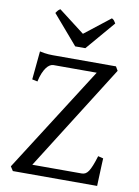

<svg xmlns="http://www.w3.org/2000/svg" viewBox="-93 -914 709 976"><g transform="rotate(10 261.5 -426.0)"><path d="M483.9 -143.1Q482.9 -127.4 482.2 -108.4Q481.4 -89.4 480.7 -70.1Q480 -50.8 479.2 -32.5Q478.5 -14.2 478 0H43L28.8 -22L376 -566.4H151.9Q144 -566.4 134.8 -561Q125.5 -555.7 116.7 -543.9Q107.9 -532.2 100.1 -513.9Q92.3 -495.6 86.9 -470.2L59.1 -476.1L73.2 -623Q86.4 -620.1 97.4 -618.4Q108.4 -616.7 118.9 -616Q129.4 -615.2 140.6 -615.2H466.8L479 -594.2L134.8 -48.8H390.1Q400.4 -48.8 408.7 -53.5Q417 -58.1 424.6 -69.3Q432.1 -80.6 439.9 -100.1Q447.8 -119.6 457 -149.9ZM297.4 -679.2H245.1L116.2 -829.1Q119.6 -834 122.1 -837.4Q124.5 -840.8 126.7 -843.3Q128.9 -845.7 131.6 -847.7Q134.3 -849.6 138.2 -852.1L272.5 -749L404.3 -852.1Q412.6 -847.7 416 -843.3Q419.4 -838.9 425.3 -829.1Z"/></g></svg>

Font: Gentium Basic
Style: Regular
Weight: 400
Designer: J. Victor Gaultney and Annie Olsen
Foundry: SIL International
Version: Version 1.100